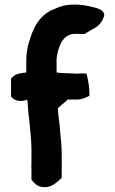

<svg xmlns="http://www.w3.org/2000/svg" viewBox="-20 -787 489 818"><path d="M27 -376C36 -364 50 -357 68 -357C77 -357 84 -358 94 -362L97 -359C99 -332 100 -303 105 -274L107 -251C110 -219 114 -185 114 -151V-94C113 -83 114 -70 114 -63V-21C124 -11 134 7 162 10C194 14 215 -5 227 -15L243 -29V-36C243 -45 242 -53 243 -60V-121C243 -159 240 -194 236 -230L234 -255C231 -280 227 -302 227 -326C233 -331 240 -338 245 -343H246C251 -348 259 -353 269 -363H309C331 -363 347 -372 361 -379V-388C361 -415 356 -442 351 -463L348 -474H327C320 -474 316 -474 306 -473C302 -473 299 -473 296 -474H293C276 -474 258 -476 240 -476C235 -477 230 -477 222 -478C222 -479 221 -484 221 -485V-533C221 -539 222 -542 223 -551C232 -598 249 -634 288 -642C306 -644 322 -642 336 -642H340L358 -653C364 -656 368 -659 373 -662C396 -672 416 -691 423 -718L424 -720V-722C424 -741 405 -748 393 -752H392L391 -753C370 -758 347 -765 315 -767H314C305 -767 296 -768 283 -767C255 -766 234 -759 213 -749L191 -740V-739C156 -720 133 -687 118 -650C106 -618 93 -582 92 -536V-478C72 -476 46 -474 31 -456L27 -452Z"/></svg>

Font: Hussar Pisanka
Style: Bd
Weight: 700
Designer: Robert Jablonski
Foundry: Cannot Into Space Fonts
Version: Version 1.070